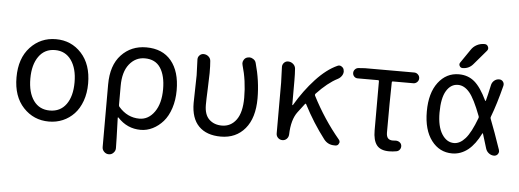

<svg xmlns="http://www.w3.org/2000/svg" viewBox="-58 -950 3574 1322"><g transform="rotate(5 1729.0 -289.5)"><path d="M298.8 12.7Q193.4 12.7 122.1 -63.5Q50.8 -139.6 50.8 -271.5Q50.8 -403.3 122.1 -480Q193.4 -556.6 299.3 -556.6Q405.3 -556.6 475.6 -480Q545.9 -403.3 545.9 -271.5Q545.9 -205.1 526.4 -150.9Q506.8 -96.7 473.1 -61Q439.5 -25.4 395 -6.3Q350.6 12.7 298.8 12.7ZM452.1 -271.5Q452.1 -367.2 411.6 -424.3Q371.1 -481.4 299.3 -481.4Q227.5 -481.4 187 -424.3Q146.5 -367.2 146.5 -271.5Q146.5 -174.8 186.5 -119.1Q226.6 -63.5 298.8 -63.5Q371.1 -63.5 411.6 -119.1Q452.1 -174.8 452.1 -271.5Z M683.6 155.3V-276.4Q683.6 -410.2 751.5 -482.4Q819.3 -554.7 923.8 -554.7Q1036.1 -554.7 1096.7 -481.4Q1157.2 -408.2 1157.2 -278.3Q1157.2 -210.9 1138.7 -154.3Q1120.1 -97.7 1088.4 -61.5Q1056.6 -25.4 1016.6 -5.4Q976.6 14.6 933.6 14.6Q839.8 14.6 774.4 -56.6Q773.4 -57.6 771.5 -57.1Q769.5 -56.6 769.5 -54.7Q775.4 115.2 775.4 155.3Q775.4 173.8 761.7 187.5Q749 201.2 730 201.2Q710.9 201.2 697.3 187.5Q683.6 173.8 683.6 155.3ZM918 -61.5Q980.5 -61.5 1022 -120.1Q1063.5 -178.7 1063.5 -277.3Q1063.5 -371.1 1028.3 -424.8Q993.2 -478.5 919.9 -478.5Q855.5 -478.5 813 -425.3Q770.5 -372.1 770.5 -274.4V-142.6Q770.5 -134.8 775.4 -129.9Q835 -61.5 918 -61.5Z M1487.3 12.7Q1388.7 12.7 1335 -41.5Q1281.2 -95.7 1281.2 -202.1Q1281.2 -234.4 1283.2 -298.3Q1285.2 -362.3 1285.2 -393.6L1281.2 -502.9Q1281.2 -518.6 1291 -529.3Q1302.7 -543 1320.3 -543Q1339.8 -543 1354.5 -530.3Q1369.1 -517.6 1370.1 -499Q1373 -468.8 1373 -416Q1373 -386.7 1369.6 -308.6Q1366.2 -230.5 1366.2 -196.3Q1366.2 -127.9 1400.4 -95.7Q1434.6 -63.5 1488.3 -63.5Q1549.8 -63.5 1587.4 -114.7Q1625 -166 1625 -267.6Q1625 -385.7 1593.8 -491.2Q1591.8 -498 1591.8 -503.9Q1591.8 -515.6 1597.7 -525.4Q1606.4 -542 1624 -545.9Q1630.9 -547.9 1636.7 -547.9Q1649.4 -547.9 1660.2 -541Q1677.7 -532.2 1682.6 -513.7Q1716.8 -392.6 1716.8 -271.5Q1716.8 -135.7 1654.3 -61.5Q1591.8 12.7 1487.3 12.7Z M2298.8 -38.1Q2305.7 -30.3 2305.7 -21.5Q2305.7 -16.6 2302.7 -11.7Q2297.9 2.9 2282.2 4.9Q2276.4 4.9 2271.5 4.9Q2226.6 4.9 2199.2 -30.3Q2118.2 -135.7 2053.7 -260.7Q2050.8 -266.6 2045.9 -261.7Q2020.5 -229.5 1999 -200.2Q1958 -145.5 1955.1 -43Q1954.1 -24.4 1941.9 -12.2Q1929.7 0 1912.1 0Q1894.5 0 1881.8 -12.2Q1869.1 -24.4 1869.1 -43V-393.6L1865.2 -502.9Q1865.2 -517.6 1875 -529.3Q1886.7 -543 1904.3 -543Q1923.8 -543 1939 -530.3Q1954.1 -517.6 1956.1 -499Q1959 -461.9 1959 -416V-248Q1959 -246.1 1960.9 -246.1Q1962.9 -246.1 1963.9 -248Q2024.4 -350.6 2098.1 -430.2Q2171.9 -509.8 2246.1 -543Q2252.9 -545.9 2258.8 -545.9Q2267.6 -545.9 2275.4 -540Q2290 -530.3 2291 -513.7Q2292 -510.7 2292 -507.8Q2292 -492.2 2283.2 -478.5Q2272.5 -461.9 2254.9 -453.1Q2187.5 -418.9 2111.3 -337.9Q2106.4 -332 2109.4 -325.2Q2190.4 -167 2298.8 -38.1Z M2650.4 12.7Q2590.8 12.7 2564.9 -20.5Q2539.1 -53.7 2539.1 -122.1V-461.9Q2539.1 -468.8 2532.2 -468.8H2391.6Q2377 -468.8 2367.2 -479Q2357.4 -489.3 2357.4 -503.9Q2357.4 -517.6 2367.2 -528.3Q2377 -539.1 2391.6 -540L2435.5 -543H2776.4Q2791 -543 2802.2 -532.2Q2813.5 -521.5 2813.5 -505.9Q2813.5 -490.2 2802.2 -479.5Q2791 -468.8 2776.4 -468.8H2635.7Q2627.9 -468.8 2627.9 -461.9Q2625 -340.8 2625 -116.2Q2625 -87.9 2636.2 -75.7Q2647.5 -63.5 2669.9 -63.5Q2678.7 -63.5 2688.5 -64.5Q2703.1 -65.4 2715.3 -57.6Q2727.5 -49.8 2730.5 -36.1Q2733.4 -20.5 2725.1 -7.8Q2716.8 4.9 2702.1 7.8Q2675.8 12.7 2650.4 12.7Z M3244.1 -268.6Q3247.1 -275.4 3244.1 -282.2Q3199.2 -400.4 3164.1 -441.4Q3127.9 -484.4 3084 -484.4Q3034.2 -484.4 3003.9 -434.1Q2973.6 -383.8 2973.6 -283.2Q2973.6 -187.5 3006.8 -135.3Q3040 -83 3090.8 -83Q3131.8 -83 3168.9 -125Q3206.1 -167 3244.1 -268.6ZM3149.4 -732.4Q3164.1 -754.9 3188 -767.6Q3211.9 -780.3 3239.3 -780.3H3242.2Q3258.8 -780.3 3266.1 -764.6Q3273.4 -749 3262.7 -736.3L3177.7 -636.7Q3149.4 -602.5 3104.5 -602.5Q3090.8 -602.5 3084 -615.2Q3077.1 -627.9 3085.9 -639.6ZM3310.5 -504.9Q3315.4 -523.4 3330.1 -535.2Q3344.7 -546.9 3363.3 -546.9Q3379.9 -546.9 3389.6 -534.2Q3399.4 -521.5 3395.5 -504.9Q3363.3 -377.9 3328.1 -285.2Q3325.2 -278.3 3328.1 -271.5Q3360.4 -189.5 3403.3 -63.5Q3405.3 -57.6 3405.3 -51.8Q3405.3 -43 3399.4 -34.2Q3389.6 -20.5 3373 -20.5Q3353.5 -20.5 3337.4 -32.7Q3321.3 -44.9 3315.4 -63.5Q3298.8 -120.1 3284.2 -165Q3284.2 -167 3282.2 -167Q3280.3 -167 3279.3 -165Q3242.2 -89.8 3194.3 -50.8Q3143.6 -10.7 3084 -10.7Q2996.1 -10.7 2940.9 -83.5Q2885.7 -156.2 2885.7 -283.7Q2885.7 -411.1 2941.4 -484.4Q2997.1 -557.6 3084 -557.6Q3147.5 -557.6 3192.4 -519.5Q3236.3 -482.4 3279.3 -392.6Q3280.3 -390.6 3281.7 -390.6Q3283.2 -390.6 3284.2 -392.6Q3293.9 -427.7 3310.5 -504.9Z"/></g></svg>

Font: Gen Jyuu Gothic Regular
Style: Regular
Weight: 400
Designer: [Source Han Sans]
Ryoko NISHIZUKA  (kana & ideographs); Paul D. Hunt (Latin, Greek & Cyrillic); Wenlong ZHANG  (bopomofo
Version: Version 1.002.20150607